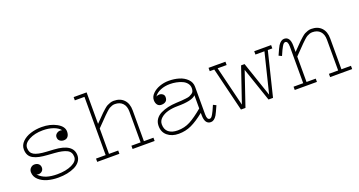

<svg xmlns="http://www.w3.org/2000/svg" viewBox="-38 -1110 3075 1643"><g transform="rotate(-20 1499.0 -288.5)"><path d="M287.1 13.2Q234.4 13.2 188.7 0.5Q143.1 -12.2 111.8 -41Q80.6 -69.8 80.1 -109.9Q80.1 -133.3 95.5 -148.2Q110.8 -163.1 129.9 -163.1Q153.8 -163.1 168 -150.1Q182.1 -137.2 182.1 -116.2Q182.1 -91.8 161.6 -79.3Q141.1 -66.9 118.2 -76.2Q150.9 -42.5 191.7 -29.8Q232.4 -17.1 287.1 -17.1Q367.2 -17.1 420.7 -42.5Q474.1 -67.9 474.1 -107.9Q474.1 -152.8 437 -171.9Q399.9 -190.9 327.1 -195.8L265.1 -200.2Q221.7 -203.1 191.4 -209.5Q161.1 -215.8 137.2 -228.5Q113.3 -241.2 101.6 -262.9Q89.8 -284.7 89.8 -315.9Q89.8 -353.5 119.4 -383.1Q148.9 -412.6 195.8 -427.7Q242.7 -442.9 297.9 -442.9Q375.5 -442.9 432.9 -410.9Q490.2 -378.9 490.2 -333Q490.2 -305.2 477.5 -288.1Q464.8 -271 439 -271Q418.9 -271 403.6 -282.7Q388.2 -294.4 388.2 -317.9Q388.2 -337.9 407.7 -351.3Q427.2 -364.7 454.1 -357.9Q433.1 -383.8 391.6 -398.4Q350.1 -413.1 296.9 -413.1Q223.6 -413.1 171.9 -385.5Q120.1 -357.9 120.1 -316.9Q120.1 -272.9 153.1 -253.7Q186 -234.4 266.1 -230L332 -226.1Q503.9 -215.8 503.9 -110.8Q503.9 -80.1 485.6 -55.9Q467.3 -31.7 436.5 -16.8Q405.8 -2 367.7 5.6Q329.6 13.2 287.1 13.2Z M953.6 -413.1Q939.9 -413.1 927.2 -408.7Q914.6 -404.3 904.3 -398.4Q894 -392.6 877 -377Q859.9 -361.3 847.9 -349.4Q835.9 -337.4 808.8 -309.3Q781.7 -281.2 761.7 -261.2V-29.8H845.7V0H643.6V-29.8H731.4V-560.1H643.6V-589.8H761.7V-303.2Q775.4 -316.9 799.6 -341.8Q823.7 -366.7 834.2 -377Q844.7 -387.2 863 -403.3Q881.3 -419.4 893.3 -425.8Q905.3 -432.1 921.4 -437.5Q937.5 -442.9 953.6 -442.9Q1012.7 -442.9 1046.1 -407.7Q1079.6 -372.6 1079.6 -310.1V-29.8H1166.5V0H965.8V-29.8H1049.8V-310.1Q1049.8 -359.4 1024.2 -386.2Q998.5 -413.1 953.6 -413.1Z M1620.1 -90.8Q1552.7 -36.6 1499 -11.7Q1445.3 13.2 1383.3 13.2Q1320.3 13.2 1280.5 -20.3Q1240.7 -53.7 1242.2 -111.8Q1242.7 -145 1260.5 -170.2Q1278.3 -195.3 1308.6 -210.2Q1338.9 -225.1 1374.5 -233.2Q1410.2 -241.2 1452.1 -243.2Q1485.8 -244.6 1501.7 -245.8Q1517.6 -247.1 1541.5 -249.8Q1565.4 -252.4 1576.2 -257.1Q1586.9 -261.7 1599.1 -269.5Q1611.3 -277.3 1615.7 -289.1Q1620.1 -300.8 1620.1 -316.9Q1620.1 -341.3 1605 -360.6Q1589.8 -379.9 1565.2 -390.9Q1540.5 -401.9 1512.2 -407.5Q1483.9 -413.1 1454.1 -413.1Q1408.2 -413.1 1369.1 -397.2Q1330.1 -381.3 1311 -352.1Q1323.7 -359.9 1339.4 -359.9Q1356 -359.9 1369.6 -349.6Q1383.3 -339.4 1383.3 -320.8Q1383.3 -294.9 1368.2 -283Q1353 -271 1328.1 -271Q1304.2 -271 1291.7 -287.6Q1279.3 -304.2 1279.3 -330.1Q1279.3 -361.8 1305.7 -388.2Q1332 -414.6 1371.8 -428.7Q1411.6 -442.9 1454.1 -442.9Q1504.9 -442.9 1548.1 -429.9Q1591.3 -417 1620.8 -387.7Q1650.4 -358.4 1650.4 -316.9V-66.9Q1650.4 -17.1 1675.3 -17.1Q1682.6 -17.1 1689.7 -23.2Q1696.8 -29.3 1706.3 -46.4Q1715.8 -63.5 1720.2 -73Q1724.6 -82.5 1736.8 -110.4Q1739.7 -116.7 1741.2 -120.1L1768.1 -106.9Q1739.7 -42.5 1730 -26.4Q1705.6 13.2 1675.3 13.2Q1621.6 13.2 1620.1 -66.9ZM1272.5 -111.8Q1272.5 -65.4 1302 -41.3Q1331.5 -17.1 1384.3 -17.1Q1446.3 -17.1 1498 -44.4Q1549.8 -71.8 1620.1 -130.9V-251Q1585 -212.9 1452.1 -212.9Q1405.8 -212.9 1366 -202.4Q1326.2 -191.9 1299.3 -168.2Q1272.5 -144.5 1272.5 -111.8Z M2383.8 -430.2V-399.9H2342.8L2244.6 0H2203.6L2098.6 -308.1L1993.7 0H1952.6L1855 -399.9H1814V-430.2H1967.8V-399.9H1885.7L1974.6 -37.1L2083 -355H2114.7L2222.7 -37.1L2312 -399.9H2230V-430.2Z M2530.3 -362.8Q2530.3 -413.1 2505.4 -413.1Q2498 -413.1 2491 -407Q2483.9 -400.9 2474.4 -383.8Q2464.8 -366.7 2460.4 -357.2Q2456.1 -347.7 2443.8 -319.8Q2442.4 -316.9 2441.4 -314.7Q2440.4 -312.5 2439.5 -310.1L2412.6 -323.2Q2440.9 -387.7 2451.2 -404.3Q2476.1 -442.4 2505.4 -442.9Q2559.1 -442.9 2560.5 -362.8V-303.2Q2574.2 -316.9 2598.4 -341.8Q2622.6 -366.7 2633.1 -377Q2643.6 -387.2 2661.9 -403.3Q2680.2 -419.4 2692.1 -425.8Q2704.1 -432.1 2720.2 -437.5Q2736.3 -442.9 2752.4 -442.9Q2811.5 -442.9 2845 -407.7Q2878.4 -372.6 2878.4 -310.1V-29.8H2965.3V0H2764.6V-29.8H2848.6V-310.1Q2848.6 -359.4 2823 -386.2Q2797.4 -413.1 2752.4 -413.1Q2738.8 -413.1 2726.1 -408.7Q2713.4 -404.3 2703.1 -398.4Q2692.9 -392.6 2675.8 -377Q2658.7 -361.3 2646.7 -349.4Q2634.8 -337.4 2607.7 -309.3Q2580.6 -281.2 2560.5 -261.2V-29.8H2644.5V0H2442.4V-29.8H2530.3Z"/></g></svg>

Font: Compagnon Light
Style: Regular
Weight: 400
Designer: Juliette Duhe, Lea Pradine
Foundry: Velvetyne Type Foundry
Version: Version 1.000;PS 001.000;hotconv 1.0.88;makeotf.lib2.5.64775